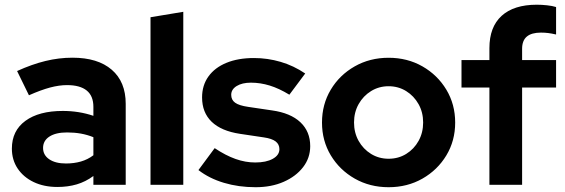

<svg xmlns="http://www.w3.org/2000/svg" viewBox="-20 -772 2361 802"><path d="M219.6 9Q163.9 9 120.9 -11.4Q78 -31.9 53.8 -68Q29.6 -104.2 29.6 -151.3Q29.6 -225.9 86.1 -267.2Q142.6 -308.6 242.4 -308.6Q309.8 -308.6 370.1 -288.2V-325.6Q370.1 -371.3 342.2 -393.9Q314.3 -416.5 260 -416.5Q227.3 -416.5 189.1 -406.4Q150.9 -396.2 100.9 -374L51.4 -475.3Q113.3 -503.5 169.6 -517.2Q226 -531 282.8 -531Q388.5 -531 446.8 -480.7Q505.1 -430.3 505.1 -338.4V0H370.1V-36.8Q337.6 -12.8 300.6 -1.9Q263.7 9 219.6 9ZM159.9 -154Q159.9 -124.2 185.8 -106.6Q211.6 -89.1 255.5 -89.1Q289 -89.1 317.8 -97.3Q346.6 -105.6 370.1 -123.5V-198.9Q344.8 -209.1 317.7 -214Q290.6 -218.8 260.2 -218.8Q213.1 -218.8 186.5 -201.6Q159.9 -184.4 159.9 -154Z M608.7 0V-700L745.6 -722.7V0Z M1047.8 10Q976.5 10 915.2 -8.4Q853.9 -26.7 808.9 -61.6L876.7 -153.2Q922.5 -122.6 963.8 -108Q1005 -93.3 1046.2 -93.3Q1091.9 -93.3 1119.5 -108.7Q1147.1 -124 1147.1 -149Q1147.1 -169.1 1131.4 -181.2Q1115.7 -193.3 1082 -198.1L982.2 -213Q904.3 -224.7 864.2 -263.3Q824.1 -302 824.1 -365Q824.1 -415.6 850.6 -452.5Q877.1 -489.5 925.7 -509.5Q974.3 -529.6 1040.8 -529.6Q1097.9 -529.6 1152.3 -513.6Q1206.8 -497.6 1254.9 -465L1188.7 -376.4Q1146 -402.5 1106.9 -414.6Q1067.7 -426.7 1028.2 -426.7Q991.2 -426.7 968.5 -412.6Q945.8 -398.6 945.8 -375.9Q945.8 -354.7 962.1 -343Q978.3 -331.2 1016.6 -325.6L1116.5 -310.8Q1193.6 -300 1234.7 -261.4Q1275.8 -222.7 1275.8 -161.6Q1275.8 -112.2 1245.9 -73.6Q1216.1 -35 1164.8 -12.5Q1113.6 10 1047.8 10Z M1603.2 10Q1525 10 1461.8 -25.9Q1398.7 -61.8 1361.8 -123Q1325 -184.2 1325 -260Q1325 -336.2 1361.7 -397.5Q1398.4 -458.8 1461.7 -494.8Q1525 -530.7 1603.1 -530.7Q1681.5 -530.7 1744.5 -494.8Q1807.5 -458.8 1844.4 -397.5Q1881.3 -336.2 1881.3 -260Q1881.3 -184.2 1844.5 -123Q1807.6 -61.8 1744.6 -25.9Q1681.6 10 1603.2 10ZM1603.2 -108.9Q1644.1 -108.9 1676.8 -129.1Q1709.5 -149.3 1728.5 -183.6Q1747.5 -217.9 1747.5 -260.4Q1747.5 -302.9 1728.3 -337.1Q1709.1 -371.3 1676.4 -391.6Q1643.6 -411.8 1603.2 -411.8Q1562.9 -411.8 1530.1 -391.6Q1497.2 -371.3 1478 -337.1Q1458.8 -302.9 1458.8 -260.4Q1458.8 -217.9 1477.9 -183.6Q1497.1 -149.3 1529.9 -129.1Q1562.8 -108.9 1603.2 -108.9Z M2024.3 0V-406.5H1907.7V-521H2024.3V-571Q2024.3 -659.3 2075.3 -705.8Q2126.4 -752.3 2222.2 -752.3Q2242.9 -752.3 2265 -749.9Q2287.1 -747.6 2302.8 -742.6V-627.9Q2284.3 -632.2 2270 -634Q2255.7 -635.8 2239.4 -635.8Q2200.4 -635.8 2180.7 -619.3Q2160.9 -602.8 2160.9 -568.2V-521H2302.8V-406.5H2160.9V0Z"/></svg>

Font: Red Hat Display
Style: Regular
Weight: 300
Designer: Pentagram, MCKL
Foundry: Pentagram, MCKL
Version: Version 1.023